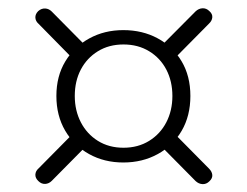

<svg xmlns="http://www.w3.org/2000/svg" viewBox="-20 -573 610 475"><path d="M75.5 -156.5Q68 -150 67.5 -141.2Q67 -132.5 75 -125Q82.5 -117.5 91.8 -118Q101 -118.5 108 -125.5L198.5 -217L165 -247ZM74.5 -545.5Q67 -538 67.5 -529.2Q68 -520.5 75.5 -514L165 -423L197 -454.5L108 -544.5Q101 -551.5 91.8 -552Q82.5 -552.5 74.5 -545.5ZM498 -545.5Q490.5 -553 481 -552.5Q471.5 -552 464 -545L373.5 -454L406.5 -423L497 -514.5Q504.5 -521.5 505.2 -530Q506 -538.5 498 -545.5ZM498 -124.5Q506 -132 505.2 -140.2Q504.5 -148.5 497 -156L407.5 -246.5L374.5 -215.5L464 -125Q471.5 -118 481 -117.5Q490.5 -117 498 -124.5ZM285 -171Q332.5 -171 370.2 -191.8Q408 -212.5 429.5 -249.5Q451 -286.5 451 -335.5Q451 -385 429.2 -421.5Q407.5 -458 370 -478.2Q332.5 -498.5 285 -498.5Q238.5 -498.5 201 -478Q163.5 -457.5 141.5 -421Q119.5 -384.5 119.5 -335.5Q119.5 -287 141.2 -249.8Q163 -212.5 200.5 -191.8Q238 -171 285 -171ZM285.5 -207.5Q249.5 -207.5 222.2 -224.5Q195 -241.5 180 -270.5Q165 -299.5 165 -335.5Q165 -372.5 180 -401Q195 -429.5 222.2 -446.2Q249.5 -463 285.5 -463Q321.5 -463 349 -446.2Q376.5 -429.5 391.5 -400.8Q406.5 -372 406.5 -335.5Q406.5 -299.5 391.5 -270.5Q376.5 -241.5 349 -224.5Q321.5 -207.5 285.5 -207.5Z"/></svg>

Font: Fraunces 36pt
Style: Regular
Weight: 400
Version: Version 1.000;[b76b70a41]